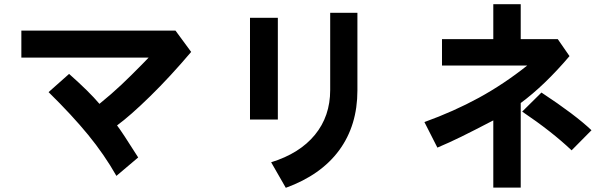

<svg xmlns="http://www.w3.org/2000/svg" viewBox="-20 -764 2926 917"><path d="M212 -324 310 -411Q406 -326 455 -268Q514 -316 559.5 -359Q605 -402 657 -455L690 -489H82V-618H818L893 -516Q793 -398 697.5 -304.5Q602 -211 539 -165Q561 -137 640 -12L536 76Q478 -26 401 -120Q324 -214 212 -324Z M1557 -334V-703H1687V-332Q1687 -165 1600 -46.5Q1513 72 1345 133L1275 11Q1411 -31 1484 -120Q1557 -209 1557 -334ZM1174 -679H1307V-193H1174Z M2336 -189Q2240 -139 2183 -111Q2126 -83 2069 -59L2007 -181Q2148 -232 2267 -297Q2386 -362 2498 -451H2091V-577H2336V-744H2467V-577H2644L2700 -496Q2581 -356 2467 -272V132H2336ZM2474 -231 2566 -322Q2727 -216 2805 -142L2710 -46Q2615 -136 2474 -231Z"/></svg>

Font: Gmarket Sans TTF Bold
Style: Regular
Weight: 700
Designer: Creative Director : Sungho Lee; Art Director : Kiwoong Choi; Project Manager : Sori Yang, Jongwook Yoon; Font Designer :
Foundry: Sandoll Inc.
Version: Version 1.000;hotconv 1.0.109;makeotfexe 2.5.65596